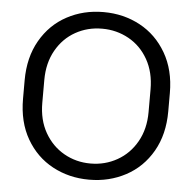

<svg xmlns="http://www.w3.org/2000/svg" viewBox="-53 -806 868 864"><g transform="rotate(5 381.0 -374.5)"><path d="M53 -333V-416Q53 -520 97 -596.5Q141 -673 215.5 -713Q290 -753 380 -753H381Q471 -753 545.5 -713Q620 -673 664.5 -596.5Q709 -520 709 -416V-333Q709 -229 665 -152.5Q621 -76 546 -36Q471 4 381 4H380Q290 4 215.5 -36Q141 -76 97 -152Q53 -228 53 -333ZM621 -322V-425Q621 -502 588.5 -559.5Q556 -617 501 -647.5Q446 -678 381 -678H380Q315 -678 260.5 -647.5Q206 -617 173.5 -559.5Q141 -502 141 -425V-322Q141 -245 173.5 -188Q206 -131 260.5 -100Q315 -69 380 -69H381Q446 -69 501 -100Q556 -131 588.5 -188.5Q621 -246 621 -322Z"/></g></svg>

Font: Kakao Big Sans
Style: Regular
Weight: 400
Designer: Park Young-rak; Lee Sang-min; Kim Jung-jin; Min Bon; Park Min-gyu;
Foundry: Kakao Corporation
Version: Version 2.003